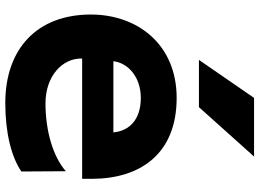

<svg xmlns="http://www.w3.org/2000/svg" viewBox="-144 -728 956 707"><g transform="rotate(90 333.5 -375.0)"><path d="M201 -630H375L557 -833H341ZM196 -200H639C639 -200 639 -227 639 -238C638 -412 549 -548 341 -548C145 -548 34 -405 34 -232C34 -35 159 83 360 83C469 83 557 61 612 24L611 -140C559 -94 465 -65 361 -65C262 -65 194 -126 196 -200ZM468 -315H206C212 -369 264 -416 341 -416C424 -416 463 -371 468 -315Z"/></g></svg>

Font: LINE Seed JP_OTF ExtraBold
Style: Regular
Weight: 800
Designer: LY Corporation & Fontrix & Fontworks
Version: Version 1.013